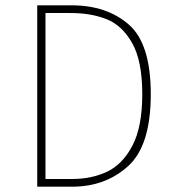

<svg xmlns="http://www.w3.org/2000/svg" viewBox="-20 -702 662 722"><path d="M249 -682Q381 -682 464 -610Q547 -538 547 -348Q547 -154 461.5 -77Q376 0 252 0H120V-682ZM246 -653H151V-29H253Q325 -29 383 -56.5Q441 -84 478 -154.5Q515 -225 515 -348Q515 -473 477 -540Q439 -607 380.5 -630Q322 -653 246 -653Z"/></svg>

Font: Firava
Style: Regular
Weight: 400
Designer: Carrois Corporate & Edenspiekermann AG
Foundry: Greg Finn Gibson
Version: Version 5.000